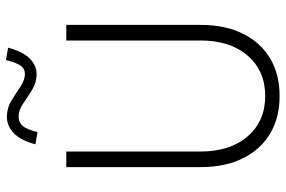

<svg xmlns="http://www.w3.org/2000/svg" viewBox="-176 -765 952 640"><g transform="rotate(-90 300.0 -445.0)"><path d="M300 11Q227 11 174 -21Q121 -53 92 -112Q63 -171 63 -252V-700H115V-252Q115 -154 165.5 -95.5Q216 -37 300 -37Q384 -37 434.5 -95.5Q485 -154 485 -252V-700H537V-252Q537 -171 508 -112Q479 -53 426 -21Q373 11 300 11ZM180 -796 139 -803Q152 -852 176 -875Q200 -898 231 -898Q260 -898 284.5 -883Q309 -868 331 -853Q353 -838 374 -838Q391 -838 401 -852Q411 -866 420 -901L461 -894Q448 -845 425 -822Q402 -799 373 -799Q345 -799 320.5 -814Q296 -829 274.5 -844Q253 -859 231 -859Q212 -859 200 -845Q188 -831 180 -796Z"/></g></svg>

Font: Red Hat Mono
Style: Regular
Weight: 300
Monospace: yes
Designer: Pentagram, MCKL
Foundry: Pentagram, MCKL
Version: Version 1.023